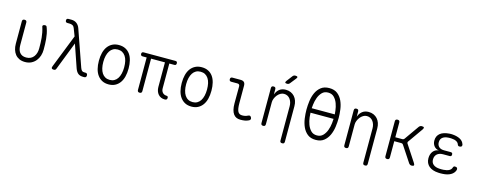

<svg xmlns="http://www.w3.org/2000/svg" viewBox="-37 -1647 6673 2686"><g transform="rotate(15 3300.0 -304.0)"><path d="M101 -528Q101 -544 109 -552Q117 -560 134 -560Q150 -560 158 -552Q166 -544 166 -528V-204Q166 -171 172.5 -144Q179 -117 194 -97Q209 -77 232.5 -66Q256 -55 290 -55Q328 -55 355 -69Q382 -83 399.5 -107Q417 -131 425.5 -161Q434 -191 434 -224Q434 -266 433 -303.5Q432 -341 428.5 -377.5Q425 -414 418 -450.5Q411 -487 398 -528Q397 -530 396.5 -532.5Q396 -535 396 -537Q396 -550 407.5 -555Q419 -560 430 -560Q447 -560 452.5 -551Q458 -542 462 -528Q476 -488 483 -451Q490 -414 493.5 -377Q497 -340 498 -302.5Q499 -265 499 -224Q499 -178 485.5 -136Q472 -94 445.5 -61.5Q419 -29 380.5 -9.5Q342 10 290 10Q242 10 206.5 -6.5Q171 -23 148 -51.5Q125 -80 113 -119Q101 -158 101 -204Z M740 -12Q736 -1 728 4.5Q720 10 708 10Q685 10 677.5 -0.5Q670 -11 679 -33L869 -515L826 -627Q817 -651 798 -661Q779 -671 754 -671H724Q709 -671 701.5 -678.5Q694 -686 694 -701Q694 -716 701.5 -723Q709 -730 724 -730H766Q811 -730 842.5 -706Q874 -682 889 -640L1073 -114Q1084 -85 1096.5 -75Q1109 -65 1129 -65H1145Q1161 -65 1169 -57Q1177 -49 1177 -32Q1177 -16 1169 -8Q1161 0 1145 0H1128Q1083 0 1056 -22Q1029 -44 1012 -92L899 -421Z M1500 10Q1447 10 1407 -10.5Q1367 -31 1339.5 -68.5Q1312 -106 1298.5 -158.5Q1285 -211 1285 -275Q1285 -340 1298.5 -392.5Q1312 -445 1339.5 -482Q1367 -519 1407.5 -539.5Q1448 -560 1501 -560Q1555 -560 1595.5 -539.5Q1636 -519 1662.5 -482Q1689 -445 1702 -393Q1715 -341 1715 -277Q1715 -212 1701.5 -159Q1688 -106 1660.5 -68.5Q1633 -31 1593 -10.5Q1553 10 1500 10ZM1500 -55Q1537 -55 1565 -70.5Q1593 -86 1612 -115Q1631 -144 1641 -185.5Q1651 -227 1651 -277Q1651 -327 1642 -367Q1633 -407 1614 -435.5Q1595 -464 1567 -479.5Q1539 -495 1501 -495Q1463 -495 1435 -479.5Q1407 -464 1388 -435Q1369 -406 1359 -365.5Q1349 -325 1349 -275Q1349 -225 1358.5 -184.5Q1368 -144 1387 -115Q1406 -86 1434.5 -70.5Q1463 -55 1500 -55Z M2314 10Q2284 10 2259.5 -1Q2235 -12 2218.5 -31.5Q2202 -51 2193 -78Q2184 -105 2184 -136V-492H1983V-22Q1983 -6 1975 2Q1967 10 1951 10Q1935 10 1927 2Q1919 -6 1919 -22V-492H1861Q1846 -492 1838.5 -499.5Q1831 -507 1831 -521Q1831 -536 1838.5 -543Q1846 -550 1860 -550H2320Q2334 -550 2341 -543Q2348 -536 2348 -521Q2348 -507 2341 -499.5Q2334 -492 2320 -492H2247V-134Q2247 -95 2268.5 -71.5Q2290 -48 2324 -47Q2337 -47 2343 -41Q2349 -35 2349 -23Q2349 -5 2341 2.5Q2333 10 2314 10Z M2700 10Q2647 10 2607 -10.5Q2567 -31 2539.5 -68.5Q2512 -106 2498.5 -158.5Q2485 -211 2485 -275Q2485 -340 2498.5 -392.5Q2512 -445 2539.5 -482Q2567 -519 2607.5 -539.5Q2648 -560 2701 -560Q2755 -560 2795.5 -539.5Q2836 -519 2862.5 -482Q2889 -445 2902 -393Q2915 -341 2915 -277Q2915 -212 2901.5 -159Q2888 -106 2860.5 -68.5Q2833 -31 2793 -10.5Q2753 10 2700 10ZM2700 -55Q2737 -55 2765 -70.5Q2793 -86 2812 -115Q2831 -144 2841 -185.5Q2851 -227 2851 -277Q2851 -327 2842 -367Q2833 -407 2814 -435.5Q2795 -464 2767 -479.5Q2739 -495 2701 -495Q2663 -495 2635 -479.5Q2607 -464 2588 -435Q2569 -406 2559 -365.5Q2549 -325 2549 -275Q2549 -225 2558.5 -184.5Q2568 -144 2587 -115Q2606 -86 2634.5 -70.5Q2663 -55 2700 -55Z M3337 -209Q3337 -128 3355 -91.5Q3373 -55 3418 -55Q3440 -55 3459.5 -59Q3479 -63 3501 -74Q3516 -82 3527 -78Q3538 -74 3545 -60Q3553 -45 3549.5 -33.5Q3546 -22 3532 -14Q3503 0 3475 5Q3447 10 3410 10Q3377 10 3352 -1Q3327 -12 3309 -36.5Q3291 -61 3281.5 -99Q3272 -137 3272 -191L3273 -437Q3273 -453 3264.5 -461.5Q3256 -470 3239 -470H3150Q3136 -470 3128.5 -477.5Q3121 -485 3121 -500Q3121 -515 3128.5 -522.5Q3136 -530 3151 -530H3270Q3304 -530 3320.5 -513.5Q3337 -497 3337 -463Z M3772 -341V-22Q3772 -6 3764.5 2Q3757 10 3740 10Q3723 10 3715.5 2Q3708 -6 3708 -22V-528Q3708 -544 3715.5 -552Q3723 -560 3740 -560Q3757 -560 3764.5 -552Q3772 -544 3772 -528V-452Q3790 -503 3826.5 -531.5Q3863 -560 3918 -560Q3958 -560 3990.5 -545.5Q4023 -531 4045.5 -505.5Q4068 -480 4080 -445Q4092 -410 4092 -368V145Q4092 162 4084.5 169.5Q4077 177 4060 177Q4043 177 4035.5 169.5Q4028 162 4028 145V-351Q4028 -380 4020 -406.5Q4012 -433 3997 -453.5Q3982 -474 3959.5 -486Q3937 -498 3908 -498Q3880 -498 3855.5 -483Q3831 -468 3812.5 -445Q3794 -422 3783 -394Q3772 -366 3772 -341ZM3949 -663Q3941 -653 3932 -649Q3923 -645 3911 -645Q3888 -645 3883.5 -654Q3879 -663 3893 -682L3956 -765Q3963 -775 3973 -780Q3983 -785 3996 -785Q4021 -785 4026 -775Q4031 -765 4015 -746Z M4500 10Q4426 10 4380.5 -26.5Q4335 -63 4310 -119Q4285 -175 4276 -241Q4267 -307 4267 -367Q4267 -425 4275.5 -490.5Q4284 -556 4309 -611.5Q4334 -667 4380 -703.5Q4426 -740 4500 -740Q4574 -740 4619.5 -704Q4665 -668 4690 -613Q4715 -558 4724 -492.5Q4733 -427 4733 -369Q4733 -308 4724 -241.5Q4715 -175 4689.5 -119Q4664 -63 4618.5 -26.5Q4573 10 4500 10ZM4500 -55Q4554 -55 4587 -89Q4620 -123 4638 -172Q4656 -221 4662 -275Q4666 -310 4667 -339H4333Q4334 -310 4338 -274Q4344 -221 4362 -172Q4380 -123 4413 -89Q4446 -55 4500 -55ZM4667 -404Q4665 -428 4662 -457Q4656 -510 4638 -559Q4620 -608 4587 -641.5Q4554 -675 4500 -675Q4446 -675 4413 -641Q4380 -607 4362 -558Q4344 -509 4338 -456Q4335 -428 4333 -404Z M4972 -341V-22Q4972 -6 4964.5 2Q4957 10 4940 10Q4923 10 4915.5 2Q4908 -6 4908 -22V-528Q4908 -544 4915.5 -552Q4923 -560 4940 -560Q4957 -560 4964.5 -552Q4972 -544 4972 -528V-452Q4990 -503 5026.5 -531.5Q5063 -560 5118 -560Q5158 -560 5190.5 -545.5Q5223 -531 5245.5 -505.5Q5268 -480 5280 -445Q5292 -410 5292 -368V145Q5292 162 5284.5 169.5Q5277 177 5260 177Q5243 177 5235.5 169.5Q5228 162 5228 145V-351Q5228 -380 5220 -406.5Q5212 -433 5197 -453.5Q5182 -474 5159.5 -486Q5137 -498 5108 -498Q5080 -498 5055.5 -483Q5031 -468 5012.5 -445Q4994 -422 4983 -394Q4972 -366 4972 -341Z M5536 10Q5519 10 5511 2Q5503 -6 5503 -22V-528Q5503 -544 5511 -552Q5519 -560 5536 -560Q5552 -560 5560 -552Q5568 -544 5568 -528V-314H5671Q5679 -314 5686 -317.5Q5693 -321 5698 -328L5847 -540Q5855 -550 5865 -555Q5875 -560 5887 -560Q5913 -560 5918 -550Q5923 -540 5909 -519L5756 -302Q5751 -295 5751 -288Q5751 -281 5755 -274L5913 -33Q5927 -11 5921 -0.5Q5915 10 5890 10Q5877 10 5867.5 4.5Q5858 -1 5850 -11L5697 -243Q5692 -250 5686 -253.5Q5680 -257 5671 -257H5568V-22Q5568 -6 5560 2Q5552 10 5536 10Z M6500 -463Q6504 -454 6503 -446Q6502 -438 6498 -432.5Q6494 -427 6485.5 -424Q6477 -421 6465 -421Q6461 -421 6457 -422.5Q6453 -424 6450 -426Q6447 -428 6444 -432.5Q6441 -437 6439 -442Q6431 -469 6403 -484Q6375 -499 6333 -501Q6321 -502 6309.5 -502Q6298 -502 6286 -501Q6233 -498 6203 -474Q6173 -450 6173 -405Q6173 -363 6199 -338.5Q6225 -314 6275 -314H6370Q6385 -314 6391.5 -307Q6398 -300 6398 -286Q6398 -271 6391.5 -264Q6385 -257 6370 -257H6274Q6219 -257 6188 -228.5Q6157 -200 6157 -151Q6157 -104 6189 -78Q6221 -52 6277 -49Q6292 -48 6307.5 -48Q6323 -48 6338 -49Q6386 -52 6416 -68Q6446 -84 6454 -113Q6456 -119 6458.5 -123Q6461 -127 6464 -129.5Q6467 -132 6471 -133.5Q6475 -135 6480 -135Q6491 -135 6499.5 -132Q6508 -129 6512.5 -123Q6517 -117 6518 -109.5Q6519 -102 6516 -92Q6501 -46 6454.5 -20Q6408 6 6338 9Q6323 10 6307.5 10Q6292 10 6277 9Q6234 7 6199.5 -4.5Q6165 -16 6141 -36.5Q6117 -57 6104 -85.5Q6091 -114 6091 -151Q6091 -211 6121.5 -250Q6152 -289 6204 -294Q6161 -298 6134 -331Q6107 -364 6107 -412Q6107 -447 6119.5 -473Q6132 -499 6155.5 -517.5Q6179 -536 6212 -546Q6245 -556 6286 -559Q6298 -560 6309.5 -560Q6321 -560 6333 -559Q6398 -554 6442 -530.5Q6486 -507 6500 -463Z"/></g></svg>

Font: Maple Mono ExtraLight
Style: Regular
Weight: 275
Monospace: yes
Designer: subframe7536
Version: Version 7.000